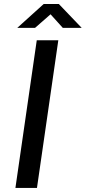

<svg xmlns="http://www.w3.org/2000/svg" viewBox="-20 -920 420 940"><path d="M55.5 0 160 -723H265.5L161 0ZM64.5 -783.5 194 -900.5H268L380 -783.5H287.5L227.5 -850L151.5 -783.5Z"/></svg>

Font: Public Sans Medium
Style: Italic
Weight: 500
Italic angle: -8°
Designer: The Public Sans project authors (U.S. Web Design System). Libre Franklin designed by Pablo Impallari and Rodrigo Fuenzal
Version: Version 1.007; ttfautohint (v1.8.1) -l 8 -r 50 -G 200 -x 14 